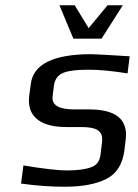

<svg xmlns="http://www.w3.org/2000/svg" viewBox="-20 -700 523 730"><path d="M231 -217H286C339 -217 374 -208 368 -160L362 -111C359 -87 347 -71 326 -64C305 -56 274 -52 234 -52C202 -52 147 -58 69 -71L60 -2C118 6 173 10 225 10C293 10 346 0 385 -20C424 -40 446 -76 453 -128L458 -170C467 -246 421 -284 319 -284H263C204 -284 176 -300 180 -333L185 -374C188 -396 198 -412 216 -421C234 -430 267 -435 315 -435C359 -435 409 -430 465 -421L473 -486C391 -491 343 -494 327 -494C183 -494 106 -456 97 -380L91 -335C81 -252 141 -217 231 -217ZM259 -553H366L447 -680H389L317 -593L264 -680H206Z"/></svg>

Font: Gamestation Text
Style: Italic
Weight: 400
Designer: Jonas Hecksher
Foundry: Jonas Hecksher, Playtypeª, e-types AS
Version: Version 1.003